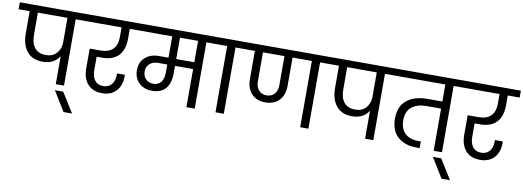

<svg xmlns="http://www.w3.org/2000/svg" viewBox="-99 -1195 5207 1911"><g transform="rotate(10 2505.0 -240.0)"><path d="M681 -670H550V0H467V-283Q442 -242 399.5 -219.5Q357 -197 299 -197Q194 -197 139.5 -264Q85 -331 85 -445V-670H-27V-740H681ZM467 -670H168V-445Q168 -361 205.5 -314.5Q243 -268 319 -268Q388 -268 427.5 -312.5Q467 -357 467 -423Z M591 260 469 61H553L677 260Z M820 -339V-202Q820 -139 849 -101Q878 -63 934 -63Q987 -63 1017.5 -98.5Q1048 -134 1048 -192V-211H1128V-194Q1128 -101 1076.5 -46Q1025 9 936 9Q839 9 788.5 -50Q738 -109 738 -207V-407H843Q1014 -407 1014 -574V-670H628V-740H1217V-670H1097V-574Q1097 -460 1041 -399.5Q985 -339 871 -339Z M2002 -670H1871V0H1787V-385H1604V-308Q1604 -208 1557 -154.5Q1510 -101 1422 -101Q1339 -101 1288.5 -149.5Q1238 -198 1238 -278Q1238 -361 1292 -407.5Q1346 -454 1431 -454H1526V-670H1163V-740H2002ZM1787 -670H1604V-454H1787ZM1526 -385H1433Q1381 -385 1348.5 -356Q1316 -327 1316 -278Q1316 -230 1346 -201Q1376 -172 1422 -172Q1471 -172 1498.5 -207Q1526 -242 1526 -304Z M2081 0V-670H1949V-740H2296V-670H2165V0Z M3152 -670H3020V0H2937V-670H2742V-383Q2742 -293 2692 -238Q2642 -183 2551 -183Q2461 -183 2411 -239Q2361 -295 2361 -383V-670H2243V-740H3152ZM2660 -670H2443V-375Q2443 -321 2472.5 -287.5Q2502 -254 2552 -254Q2602 -254 2631 -287.5Q2660 -321 2660 -375Z M3807 -670H3676V0H3593V-283Q3568 -242 3525.5 -219.5Q3483 -197 3425 -197Q3320 -197 3265.5 -264Q3211 -331 3211 -445V-670H3099V-740H3807ZM3593 -670H3294V-445Q3294 -361 3331.5 -314.5Q3369 -268 3445 -268Q3514 -268 3553.5 -312.5Q3593 -357 3593 -423Z M4502 -670H4370V0H4286V-426H4140Q4044 -426 3989.5 -381Q3935 -336 3935 -248Q3935 -163 3983 -116Q4031 -69 4122 -69H4144V-2H4111Q3992 -2 3921.5 -65.5Q3851 -129 3851 -249Q3851 -374 3928.5 -436Q4006 -498 4136 -498H4286V-670H3754V-740H4502Z M4411 260 4289 61H4373L4497 260Z M4640 -339V-202Q4640 -139 4669 -101Q4698 -63 4754 -63Q4807 -63 4837.5 -98.5Q4868 -134 4868 -192V-211H4948V-194Q4948 -101 4896.5 -46Q4845 9 4756 9Q4659 9 4608.5 -50Q4558 -109 4558 -207V-407H4663Q4834 -407 4834 -574V-670H4448V-740H5037V-670H4917V-574Q4917 -460 4861 -399.5Q4805 -339 4691 -339Z"/></g></svg>

Font: Fz Poppins
Style: Regular
Weight: 400
Designer: Ninad Kale (Devanagari), Jonny Pinhorn (Latin)
Foundry: Indian Type Foundry
Version: Vit hóa bi Vntype.Com & FontZin.Com